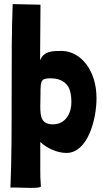

<svg xmlns="http://www.w3.org/2000/svg" viewBox="-20 -746 497 939"><path d="M31 172C34 171 40 171 48 171C69 171 104 173 132 173C156 173 175 172 180 166C177 125 177 114 177 83C177 58 177 21 177 -52C209 -21 260 2 305 2C408 2 452 -159 452 -266C452 -399 378 -494 284 -497C236 -497 195 -497 176 -451C177 -568 178 -667 178 -723L42 -726C37 -604 37 -449 37 -289C37 -130 37 33 31 172ZM240 -138C184 -138 177 -171 177 -227C177 -244 178 -263 178 -284C178 -354 180 -363 230 -363C285 -363 316 -332 323 -299C328 -282 329 -263 329 -246C329 -186 296 -138 240 -138Z"/></svg>

Font: HEYCLAY
Style: Regular
Weight: 400
Designer: Marcelo Magalhaes
Foundry: Marcelo Magalhães
Version: Version 1.300;hotconv 1.0.109;makeotfexe 2.5.65596